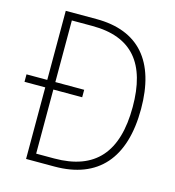

<svg xmlns="http://www.w3.org/2000/svg" viewBox="-107 -804 813 894"><g transform="rotate(15 300.0 -357.0)"><path d="M100 0H237C446 0 557 -125 557 -363C557 -592 452 -714 248 -714H100V-381H0V-345H100ZM226 -36H139V-345H278V-381H139V-678H238C430 -678 517 -570 517 -362C517 -144 423 -36 226 -36Z"/></g></svg>

Font: Noto Sans Mono ExtraLight
Style: Regular
Weight: 200
Designer: Monotype Design Team
Foundry: Monotype Imaging Inc.
Version: Version 2.014